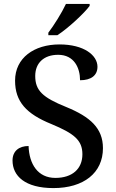

<svg xmlns="http://www.w3.org/2000/svg" viewBox="-20 -951 594 981"><path d="M227 -784V-771H273C329 -807 413 -886 438 -921V-931H317C296 -886 256 -822 227 -784ZM253 10C407 10 506 -67 506 -194C506 -296 441 -354 319 -404C197 -453 160 -489 160 -563C160 -629 204 -671 277 -671C359 -671 389 -604 389 -541C446 -541 478 -566 478 -610C478 -668 410 -724 284 -724C154 -724 57 -655 57 -539C57 -432 114 -369 243 -317C358 -269 401 -235 401 -163C401 -88 349 -42 263 -42C173 -42 129 -113 126 -205C77 -205 44 -179 44 -131C44 -52 108 10 253 10Z"/></svg>

Font: Noto Serif Myanmar Medium
Style: Regular
Weight: 500
Designer: Ben Mitchell and the Monotype Design Team
Foundry: Monotype Imaging Inc.
Version: Version 2.106